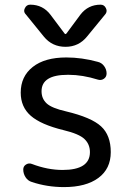

<svg xmlns="http://www.w3.org/2000/svg" viewBox="-20 -800 539 810"><path d="M244.1 -83Q359.4 -83 359.4 -158.2Q359.4 -191.4 336.4 -213.4Q313.5 -235.4 248 -251Q152.3 -274.4 109.9 -311.5Q67.4 -348.6 67.4 -409.2Q67.4 -477.5 118.2 -517.6Q168.9 -557.6 259.8 -557.6Q325.2 -557.6 392.6 -539.1Q409.2 -535.2 419.4 -521Q429.7 -506.8 429.7 -490.2Q429.7 -475.6 418.5 -467.8Q407.2 -460 393.6 -463.9Q328.1 -484.4 269.5 -484.4Q267.6 -484.4 265.6 -484.4Q155.3 -484.4 155.3 -415Q155.3 -383.8 176.8 -363.8Q198.2 -343.8 258.8 -330.1Q365.2 -304.7 406.2 -267.1Q447.3 -229.5 447.3 -158.2Q447.3 -87.9 395 -49.3Q342.8 -10.7 250 -10.7Q178.7 -10.7 114.3 -32.2Q97.7 -37.1 87.9 -52.2Q78.1 -67.4 78.1 -85Q78.1 -98.6 89.8 -106Q101.6 -113.3 114.3 -108.4Q180.7 -83 244.1 -83ZM252 -659.2Q255.9 -653.3 260.7 -659.2L319.3 -738.3Q351.6 -780.3 404.3 -780.3Q419.9 -780.3 426.8 -765.6Q429.7 -759.8 429.7 -754.9Q429.7 -746.1 423.8 -739.3L347.7 -646.5Q312.5 -602.5 256.3 -602.5Q200.2 -602.5 165 -645.5L88.9 -739.3Q82 -746.1 82 -754.9Q82 -759.8 85 -765.6Q91.8 -780.3 107.4 -780.3Q161.1 -780.3 193.4 -737.3Z"/></svg>

Font: Gen Jyuu Gothic P Regular
Style: Regular
Weight: 400
Designer: [Source Han Sans]
Ryoko NISHIZUKA  (kana & ideographs); Paul D. Hunt (Latin, Greek & Cyrillic); Wenlong ZHANG  (bopomofo
Version: Version 1.002.20150607